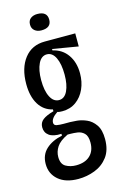

<svg xmlns="http://www.w3.org/2000/svg" viewBox="-123 -715 564 908"><g transform="rotate(-15 159.0 -261.0)"><path d="M144 141Q82 141 47 111Q12 81 12 33Q12 -12 42 -39.5Q72 -67 121 -77V-86Q81 -84 61 -98.5Q41 -113 41 -139Q41 -162 58.5 -175.5Q76 -189 112 -199V-208Q68 -218 44.5 -257Q21 -296 21 -356Q21 -434 57.5 -481Q94 -528 158 -528H307V-464L182 -485V-478Q228 -468 254 -431Q280 -394 280 -340Q280 -298 264.5 -263.5Q249 -229 220.5 -208.5Q192 -188 153 -188Q149 -188 141.5 -188.5Q134 -189 129 -191Q96 -169 96 -147Q96 -134 110 -131.5Q124 -129 143 -129H175Q185 -129 207.5 -127Q230 -125 254.5 -114.5Q279 -104 296.5 -79Q314 -54 314 -9Q314 45 289 78Q264 111 225 126Q186 141 144 141ZM152 -243Q179 -243 193.5 -273.5Q208 -304 208 -353Q208 -405 193 -436Q178 -467 151 -467Q124 -467 109 -436Q94 -405 94 -356Q94 -304 109.5 -273.5Q125 -243 152 -243ZM150 76Q194 76 218.5 53Q243 30 243 -11Q243 -43 229 -56.5Q215 -70 196 -72.5Q177 -75 161 -75H148Q108 -56 93 -33Q78 -10 78 16Q78 51 100 63.5Q122 76 150 76ZM157 -583Q137 -583 124 -593.5Q111 -604 111 -623Q111 -643 124 -653Q137 -663 157 -663Q205 -663 205 -623Q205 -583 157 -583Z"/></g></svg>

Font: Bricolage Grotesque 48pt Condensed Light
Style: Regular
Weight: 300
Width: 3
Designer: Mathieu Triay
Foundry: Atelier Triay
Version: Version 1.000; ttfautohint (v1.8.4.7-5d5b);gftools[0.9.32]